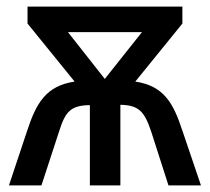

<svg xmlns="http://www.w3.org/2000/svg" viewBox="-20 -559 634 579"><path d="M530 -539H63V-488L205 -313C118 -300 89 -247 62 -165L7 0H105L158 -162C177 -222 192 -241 251 -242V0H343V-243C399 -242 416 -222 436 -162L488 0H586L530 -165C503 -247 475 -300 388 -313L530 -488ZM408 -462 296 -321 185 -462Z"/></svg>

Font: Noto Sans SemiCondensed Medium
Style: Regular
Weight: 500
Width: 4
Designer: Monotype Design Team
Foundry: Monotype Imaging Inc.
Version: Version 2.013